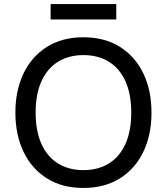

<svg xmlns="http://www.w3.org/2000/svg" viewBox="-20 -916 824 948"><path d="M56 -360Q56 -470 96.5 -554Q137 -638 212.5 -685Q288 -732 392 -732Q496 -732 571.5 -685Q647 -638 687.5 -554Q728 -470 728 -360Q728 -250 687.5 -166Q647 -82 571.5 -35Q496 12 392 12Q287 12 212 -35Q137 -82 96.5 -166Q56 -250 56 -360ZM156 -360Q156 -268 185 -204.5Q214 -141 267 -108.5Q320 -76 392 -76Q464 -76 517 -108.5Q570 -141 599 -204.5Q628 -268 628 -360Q628 -452 599 -515.5Q570 -579 517 -611.5Q464 -644 392 -644Q320 -644 267 -611.5Q214 -579 185 -515.5Q156 -452 156 -360ZM230 -896H554V-820H230Z"/></svg>

Font: Kufam
Style: Regular
Weight: 400
Designer: Wael Morcos, Artur Schmal
Foundry: Original Type
Version: Version 1.301; ttfautohint (v1.8.3)